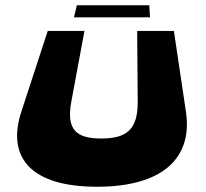

<svg xmlns="http://www.w3.org/2000/svg" viewBox="-20 -695 784 732"><path d="M549 -675 552 -629H262L273 -675ZM505 -308C506 -201 463 -167 366 -167C270 -167 232 -201 252 -308L302 -577H162L61 -268C4 -92 101 17 350 17C599 17 715 -92 689 -268L643 -577H503Z"/></svg>

Font: Hussar Milosc
Style: Bold
Weight: 700
Foundry: Cannot Into Space Fonts
Version: Version 1.02